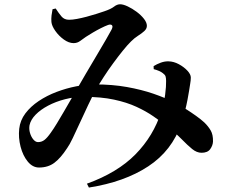

<svg xmlns="http://www.w3.org/2000/svg" viewBox="-20 -787 1040 877"><path d="M220 -744.8Q217.3 -731.8 215.4 -716.3Q213.6 -700.8 214.9 -686.3Q216.8 -668.4 232.6 -645.9Q248.4 -623.3 271.4 -606.6Q294.4 -590 316.4 -590Q333.2 -590 347 -600.5Q360.8 -610.9 372.3 -618.6Q386.8 -628.1 404.5 -638.5Q422.3 -649 440.7 -658.3Q459.1 -667.7 473.7 -673Q486.1 -677.2 491.5 -671.6Q496.9 -666.1 489.4 -651.4Q483.1 -639 464.3 -606.7Q445.6 -574.4 420.8 -532.7Q396.1 -491.1 371.3 -449Q346.4 -406.9 328.4 -374.9Q319.2 -359 304.3 -333.3Q289.4 -307.6 272.7 -278.7Q256 -249.8 240.1 -223.7Q224.2 -197.6 212.2 -181.1Q195.5 -157.2 182.8 -147.6Q170.2 -137.9 153.6 -137.9Q142.5 -137.9 132.3 -149.9Q122.2 -162 117 -179.8Q111.8 -197.7 114.9 -215.3Q120.3 -240.2 142.7 -263.2Q165.1 -286.1 199.7 -304.4Q234.4 -322.8 276.8 -333.7Q319.1 -344.6 364.1 -344.6Q442 -344.6 500.6 -332Q559.2 -319.5 603.3 -299.1Q647.4 -278.7 680.4 -255.8Q713.5 -232.9 739.7 -212.3Q781.4 -180.1 809.1 -151.8Q836.7 -123.5 857.8 -106.3Q878.9 -89.2 900.6 -89.2Q928.3 -89.2 940.2 -105.8Q952.2 -122.5 952.9 -141Q953.6 -171.7 942.4 -191.1Q931.1 -210.5 913 -227.9Q897.8 -241.9 875.5 -257.8Q853.2 -273.8 827.7 -289.9Q802.2 -306.1 776.5 -319Q734.7 -340.4 680.6 -359Q626.4 -377.6 559.9 -389.5Q493.4 -401.5 412.7 -401.5Q373 -401.5 327.5 -392.6Q282.1 -383.7 238.1 -367Q194.1 -350.3 156.9 -325.5Q119.7 -300.6 95.9 -269Q72.1 -237.3 67.8 -198.8Q63.4 -158 74 -116.9Q84.6 -75.9 106.9 -48.8Q129.1 -21.8 158.3 -21.8Q199.1 -21.8 227.8 -43Q256.5 -64.1 286.7 -110.4Q297.1 -124.5 312.3 -156.2Q327.5 -187.9 345.7 -227.7Q363.9 -267.4 382.7 -307.2Q401.5 -347 417.6 -376.3Q432.9 -403.3 453.7 -435.3Q474.4 -467.3 497.1 -498.2Q519.7 -529.1 541 -555.5Q562.4 -582 578.2 -597.4Q594 -613.3 610.8 -623.9Q627.5 -634.5 639.2 -645.1Q650.9 -655.8 650.9 -669.1Q650.9 -683.9 637.6 -701Q624.2 -718.1 604.1 -733.1Q584 -748 563.3 -757.8Q542.7 -767.5 528.6 -767.5Q514.7 -767.5 500.8 -756.6Q486.8 -745.7 456.7 -735.5Q440.3 -730 418.9 -723.1Q397.4 -716.3 374.9 -710.4Q352.4 -704.5 331.6 -700.6Q310.9 -696.7 295.6 -696.7Q273.6 -696.7 261 -711.7Q248.3 -726.7 234.4 -748.2ZM682.1 -471.2Q710.6 -463.6 723.9 -452.7Q733.9 -445.5 736.2 -438.1Q738.5 -430.8 738.7 -417.1Q739.3 -393.2 734.3 -354.2Q729.3 -315.3 716.3 -276.5Q680.9 -165.6 598.8 -82Q516.6 1.6 377.1 52L386.1 69.7Q548.2 44.4 657 -27.1Q765.8 -98.6 807.9 -222Q817.5 -250.8 824.7 -278.9Q831.9 -307.1 836.5 -331.6Q841.1 -356.2 843.6 -371.8Q845.6 -387.2 848.6 -403.4Q851.6 -419.7 851.6 -432.9Q851.6 -447.4 835.9 -464.3Q820.2 -481.1 796.9 -493.7Q773.7 -506.3 749.8 -506.8Q732.5 -507.4 714.4 -500.8Q696.3 -494.2 681.6 -484.9Z"/></svg>

Font: Noto Serif HK
Style: Regular
Weight: 200
Designer: Ryoko NISHIZUKA 西塚涼子 (kana & ideographs); Frank Grießhammer (Latin, Greek & Cyrillic); Wenlong ZHANG 张文龙 (bopomofo); San
Foundry: Adobe
Version: Version 2.001;hotconv 1.1.0;makeotfexe 2.6.0